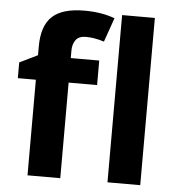

<svg xmlns="http://www.w3.org/2000/svg" viewBox="-51 -758 746 807"><g transform="rotate(5 321.5 -355.0)"><path d="M353 -403.3H232.9V0H94.7V-403.3H18.6V-469.7L94.7 -506.8V-543.9Q94.7 -630.9 137.5 -670.7Q180.2 -710.4 273.9 -710.4Q345.7 -710.4 401.4 -689.5L365.7 -587.9Q324.2 -601.1 289.1 -601.1Q259.3 -601.1 246.1 -583.5Q232.9 -565.9 232.9 -538.6V-506.8H353ZM570.3 0H432.1V-705.6H570.3Z"/></g></svg>

Font: Bpm'online Open Sans
Style: Bold
Weight: 700
Foundry: Ascender Corporation
Version: Version 1.10